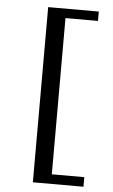

<svg xmlns="http://www.w3.org/2000/svg" viewBox="-57 -747 538 917"><g transform="rotate(5 211.5 -288.0)"><path d="M136.2 131.8V-708H378.9V-663.1H223.1V85.9H378.9V131.8Z"/></g></svg>

Font: Charis SIL Am
Style: Regular
Weight: 400
Foundry: SIL International
Version: Version 5.000